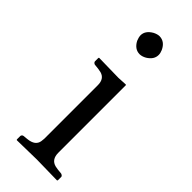

<svg xmlns="http://www.w3.org/2000/svg" viewBox="-217 -680 714 714"><g transform="rotate(45 140.5 -322.5)"><path d="M189.9 -429.2V-74.2Q189.9 -38.6 219.2 -31.2Q226.1 -29.8 232.9 -28.8L252 -26.9Q259.8 -24.4 261.2 -19V0L258.8 2Q257.8 2 150.9 0L47.9 2L45.9 0V-19Q47.9 -25.9 54.2 -26.9L73.2 -28.8Q110.4 -32.7 114.7 -60.1Q115.7 -66.9 116.2 -74.2V-356Q116.2 -389.6 88.9 -397Q81.5 -398.9 73.2 -399.9L54.2 -401.9Q47.4 -404.3 45.9 -410.2V-429.2L47.9 -431.2Q48.8 -431.2 150.9 -429.2L188 -431.2ZM97.2 -599.1Q97.2 -624 125.5 -640.1Q138.2 -646.5 148.9 -647Q177.7 -647 191.9 -616.2Q196.8 -605 196.8 -595.2Q196.8 -570.8 170.4 -554.7Q157.7 -547.4 145 -546.9Q118.2 -546.9 103 -575.7Q97.7 -587.9 97.2 -599.1Z"/></g></svg>

Font: Linux Libertine Display O
Style: Regular
Weight: 400
Designer: Philipp H. Poll
Foundry: Philipp H. Poll
Version: Version 5.0.9